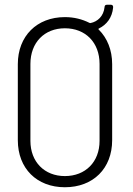

<svg xmlns="http://www.w3.org/2000/svg" viewBox="-20 -780 559 808"><path d="M396 -660C429 -676 452 -706 456 -748C457 -756 453 -760 447 -760H430C424 -760 420 -757 420 -750C416 -712 391 -689 361 -683C359 -683 357 -683 356 -684C326 -699 292 -708 253 -708C135 -708 55 -628 55 -510V-190C55 -71 135 8 253 8C372 8 452 -71 452 -190V-510C452 -570 431 -620 396 -655C393 -657 394 -659 396 -660ZM399 -187C399 -99 340 -39 253 -39C167 -39 108 -99 108 -187V-511C108 -601 167 -661 253 -661C340 -661 399 -601 399 -511Z"/></svg>

Font: Barlow Semi Condensed Light
Style: Regular
Weight: 300
Width: 4
Designer: Jeremy Tribby
Foundry: Tribby Type
Version: Version 1.422;hotconv 1.0.109;makeotfexe 2.5.65596